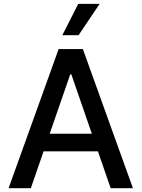

<svg xmlns="http://www.w3.org/2000/svg" viewBox="-20 -984 740 1004"><path d="M141.3 0H24.9L286.6 -727.3H413.4L675.1 0H558.6L353 -595.2H347.3ZM160.9 -284.8H538.7V-192.5H160.9ZM306.1 -800.1 389.2 -963.8H501.1L391 -800.1Z"/></svg>

Font: InterMG Medium
Style: Regular
Weight: 500
Designer: Rasmus Andersson
Foundry: rsms
Version: Version 3.019;December 26, 2023;FontCreator 15.0.0.2955 64-b